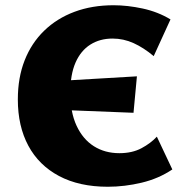

<svg xmlns="http://www.w3.org/2000/svg" viewBox="-20 -695 704 732"><path d="M391 17Q282 17 205 -24Q128 -65 88 -139.5Q48 -214 48 -316Q48 -399 74 -465Q100 -531 148.5 -578Q197 -625 264 -650Q331 -675 413 -675Q466 -675 524 -662.5Q582 -650 630 -621L566 -481Q528 -513 489.5 -530.5Q451 -548 409 -548Q361 -548 324.5 -525Q288 -502 268 -456.5Q248 -411 248 -341Q248 -267 272 -215.5Q296 -164 338 -137.5Q380 -111 435 -111Q484 -111 519.5 -130Q555 -149 578 -174L637 -49Q585 -14 520 1.5Q455 17 391 17ZM489 -265 185 -277 196 -386 502 -404Z"/></svg>

Font: Ysabeau SC Black
Style: Regular
Weight: 900
Designer: Christian Thalmann (Catharsis Fonts)
Version: Version 2.001;gftools[0.9.30]; featfreeze: smcp